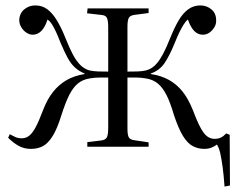

<svg xmlns="http://www.w3.org/2000/svg" viewBox="-20 -541 868 708"><path d="M808 147Q805 105 801 75.5Q797 46 792.5 25.5Q788 5 780 -8Q771 -1 759.5 3.5Q748 8 733 8Q710 8 690.5 -2.5Q671 -13 654.5 -40Q638 -67 621 -118Q608 -163 594 -190.5Q580 -218 562 -233Q544 -248 517 -252Q500 -255 484 -255Q468 -255 450 -255V-67Q450 -43 455 -34.5Q460 -26 475 -24L528 -16V0H302V-17L353 -23Q369 -25 374 -34.5Q379 -44 379 -70V-255Q362 -255 346 -255Q330 -255 312 -252Q285 -248 267 -233Q249 -218 235 -190Q221 -162 207 -118Q191 -66 174 -39Q157 -12 138 -2Q119 8 94 8Q69 8 49 -3Q29 -14 10 -33L16 -46Q27 -40 37 -35.5Q47 -31 60 -31Q75 -31 87 -40Q99 -49 111 -71Q123 -93 138 -133Q154 -175 175.5 -202Q197 -229 225.5 -245.5Q254 -262 292 -268V-270Q272 -278 256.5 -292Q241 -306 229 -328.5Q217 -351 203 -384Q194 -407 186.5 -423.5Q179 -440 171.5 -451.5Q164 -463 155 -469Q147 -442 133 -427.5Q119 -413 101 -413Q89 -413 77.5 -420.5Q66 -428 58.5 -440.5Q51 -453 51 -467Q52 -492 69.5 -506.5Q87 -521 110 -521Q136 -521 155 -506.5Q174 -492 190 -465.5Q206 -439 220 -404Q235 -366 248.5 -340.5Q262 -315 277 -300.5Q292 -286 311 -281Q327 -278 342 -277.5Q357 -277 379 -277V-441Q379 -466 374 -475.5Q369 -485 353 -486L301 -492L303 -510H528V-493L475 -486Q460 -484 455 -475Q450 -466 450 -442V-277Q472 -277 487 -277.5Q502 -278 517 -281Q537 -286 551.5 -300Q566 -314 580 -340Q594 -366 609 -404Q624 -441 639.5 -467Q655 -493 674.5 -507Q694 -521 719 -521Q742 -521 759.5 -506.5Q777 -492 777 -467Q778 -453 770.5 -440.5Q763 -428 752 -420.5Q741 -413 728 -413Q709 -413 695.5 -427.5Q682 -442 673 -469Q665 -463 657.5 -451Q650 -439 642 -423Q634 -407 625 -384Q605 -335 586.5 -308Q568 -281 536 -270V-268Q575 -262 603.5 -246Q632 -230 653.5 -203Q675 -176 692 -133Q714 -74 731 -51.5Q748 -29 771 -29Q785 -29 795 -34Q805 -39 814 -49L827 -44L828 143Z"/></svg>

Font: Literata 60pt Light
Style: Regular
Weight: 300
Designer: Latin by Veronika Burian and Jose Scaglione. Greek by Irene Vlachou. Cyrillic by Vera Evstafieva.
Foundry: TypeTogether
Version: Version 3.103;gftools[0.9.29]